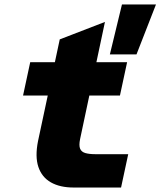

<svg xmlns="http://www.w3.org/2000/svg" viewBox="-20 -838 717 858"><path d="M309 0Q248 0 207.5 -23Q167 -46 151.5 -92Q136 -138 150 -208L247 -662L449 -740L338 -217Q332 -188 338 -173.5Q344 -159 361.5 -154Q379 -149 407 -149H553L521 0ZM83 -411 115 -560H548L516 -411ZM471 -595 525 -818H677L590 -595Z"/></svg>

Font: Azeret Mono Thin ExtraBold
Style: Italic
Weight: 800
Italic angle: -12°
Version: Version 1.002